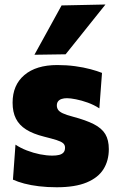

<svg xmlns="http://www.w3.org/2000/svg" viewBox="-20 -796 512 831"><path d="M225.5 14.5Q184 14.5 148.8 10.2Q113.5 6 85.2 -1.5Q57 -9 36 -18.5L47 -170Q68.5 -155.5 96.2 -144.8Q124 -134 152.8 -128.2Q181.5 -122.5 207 -122.5Q223.5 -122.5 235.8 -125.5Q248 -128.5 254.8 -136Q261.5 -143.5 261.5 -157Q261.5 -169 253 -176.2Q244.5 -183.5 224.8 -189.8Q205 -196 171 -204.5Q123 -216.5 93 -235.5Q63 -254.5 48.8 -282.8Q34.5 -311 34.5 -351.5Q34.5 -428 85.5 -471.2Q136.5 -514.5 228 -514.5Q269 -514.5 305.5 -509.5Q342 -504.5 371.8 -496.5Q401.5 -488.5 421.5 -480.5L410 -327Q387 -342 360 -351.8Q333 -361.5 308.8 -366.2Q284.5 -371 270 -371Q257 -371 247 -367.8Q237 -364.5 231.5 -357.5Q226 -350.5 226 -339.5Q226 -329 231.5 -320.8Q237 -312.5 252 -305.5Q267 -298.5 295.5 -291Q352 -276 386.2 -258.5Q420.5 -241 435.8 -215.5Q451 -190 451 -150.5Q451 -101 428 -64Q405 -27 355 -6.2Q305 14.5 225.5 14.5ZM129 -559Q158.5 -613 188 -666Q217.5 -719 246.5 -772.5L436.5 -776.5Q406.5 -739 377.2 -702.5Q348 -666 320 -630.8Q292 -595.5 264 -561Z"/></svg>

Font: Commissioner Thin ExtraBold
Style: Regular
Weight: 800
Version: Version 1.000